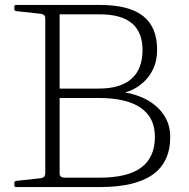

<svg xmlns="http://www.w3.org/2000/svg" viewBox="-20 -756 762 776"><path d="M163 0V-736H221V-54Q221 -46 226.5 -42Q232 -38 241 -38H384Q496 -38 551 -79Q606 -120 606 -203Q606 -281 548.5 -320.5Q491 -360 379 -360H221V-398H379Q467 -398 511.5 -437.5Q556 -477 556 -554Q556 -626 513 -662Q470 -698 384 -698H221V-736H384Q501 -736 558 -691.5Q615 -647 615 -555Q615 -510 599 -477Q583 -444 558 -422Q533 -400 505.5 -389Q478 -378 455 -378V-385Q475 -385 502.5 -379Q530 -373 559 -360Q588 -347 612.5 -325.5Q637 -304 652.5 -273.5Q668 -243 668 -202Q668 -101 597.5 -50.5Q527 0 384 0ZM45 0Q38 0 38 -7V-17Q38 -24 46 -25L147 -36Q156 -38 159.5 -43Q163 -48 163 -57V-220H221V0ZM38 -729Q38 -736 45 -736H221V-516H163V-679Q163 -689 159.5 -693.5Q156 -698 147 -700L46 -711Q38 -712 38 -719Z"/></svg>

Font: Hahmlet ExtraLight
Style: Regular
Weight: 250
Designer: Minjoo Ham & Mark Frömberg
Foundry: hypertype
Version: Version 1.002